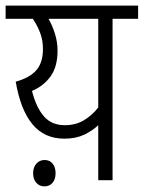

<svg xmlns="http://www.w3.org/2000/svg" viewBox="-20 -642 512 684"><path d="M472 -622V-575H381V0H330V-196Q309 -176 279.5 -162Q250 -148 209 -148Q138 -148 95.5 -199.5Q53 -251 36 -351Q86 -365 109.5 -392Q133 -419 133 -467Q133 -500 122.5 -526.5Q112 -553 97 -575H0V-622ZM94 -318Q109 -259 136.5 -227.5Q164 -196 211 -196Q249 -196 278 -213Q307 -230 330 -259V-575H153Q167 -550 176 -521Q185 -492 185 -461Q185 -405 160.5 -370.5Q136 -336 94 -318ZM98 -25Q98 -46 109.5 -59Q121 -72 139 -72Q157 -72 167.5 -59Q178 -46 178 -25Q178 -3 167 9.5Q156 22 138 22Q121 22 109.5 9.5Q98 -3 98 -25Z"/></svg>

Font: Noto Sans Condensed Light
Style: Regular
Weight: 300
Width: 3
Designer: Monotype Design Team
Foundry: Monotype Imaging Inc.
Version: Version 2.013; ttfautohint (v1.8.4.7-5d5b)